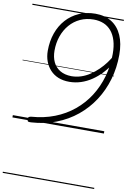

<svg xmlns="http://www.w3.org/2000/svg" viewBox="-146 -1086 1106 1654"><g transform="rotate(10 406.5 -259.5)"><path d="M550 -1004Q634 -1004 692.5 -967Q751 -930 782 -860Q813 -790 813 -691Q813 -577 783 -474.5Q753 -372 697 -286Q641 -200 561.5 -135Q482 -70 382.5 -31.5Q283 7 166 14Q149 15 141 12.5Q133 10 132 -5Q131 -22 137.5 -27Q144 -32 158 -34Q268 -42 360.5 -78Q453 -114 526.5 -174.5Q600 -235 651 -315Q702 -395 729 -489.5Q756 -584 756 -689Q756 -755 741 -804.5Q726 -854 698 -887Q670 -920 631 -936Q592 -952 544 -952Q480 -952 427 -927.5Q374 -903 336 -859Q298 -815 277.5 -756.5Q257 -698 257 -630Q257 -573 277.5 -530Q298 -487 338.5 -463Q379 -439 437 -438Q481 -438 522 -451.5Q563 -465 599.5 -489.5Q636 -514 668 -545Q700 -576 725.5 -610.5Q751 -645 769 -679L776 -613Q746 -563 707.5 -521.5Q669 -480 624 -449.5Q579 -419 529.5 -403Q480 -387 428 -387Q374 -387 332 -404Q290 -421 260.5 -453Q231 -485 215.5 -527Q200 -569 200 -619Q200 -703 225 -773.5Q250 -844 296.5 -895.5Q343 -947 407.5 -975.5Q472 -1004 550 -1004ZM0 475H800V485H0ZM0 -20H800V0H0ZM0 -505H800V-500H0ZM0 -995H800V-985H0Z"/></g></svg>

Font: Playwrite CZ Guides
Style: Regular
Weight: 400
Designer: Veronika Burian, José Scaglione
Foundry: TypeTogether
Version: Version 1.003